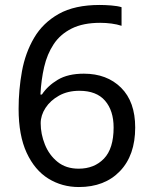

<svg xmlns="http://www.w3.org/2000/svg" viewBox="-20 -744 612 774"><path d="M55 -305Q55 -382 68.5 -456.5Q82 -531 117.5 -591.5Q153 -652 217 -688Q281 -724 382 -724Q403 -724 428.5 -722Q454 -720 470 -715V-640Q452 -646 429.5 -649Q407 -652 384 -652Q315 -652 269 -629Q223 -606 196.5 -566Q170 -526 158 -474Q146 -422 143 -363H149Q172 -398 213 -422.5Q254 -447 318 -447Q411 -447 468 -390.5Q525 -334 525 -230Q525 -118 463.5 -54Q402 10 298 10Q230 10 175 -24Q120 -58 87.5 -128Q55 -198 55 -305ZM297 -64Q360 -64 399 -104.5Q438 -145 438 -230Q438 -298 403.5 -338Q369 -378 300 -378Q253 -378 218 -358.5Q183 -339 163.5 -309Q144 -279 144 -247Q144 -204 161 -161.5Q178 -119 212 -91.5Q246 -64 297 -64Z"/></svg>

Font: Noto Sans Tai Le
Style: Regular
Weight: 400
Designer: Monotype Design Team
Foundry: Monotype Imaging Inc.
Version: Version 2.002; ttfautohint (v1.8.4.7-5d5b)